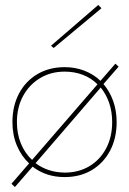

<svg xmlns="http://www.w3.org/2000/svg" viewBox="-20 -694 519 772"><path d="M40 58 26 45 97 -37Q66 -66 48 -108.5Q30 -151 30 -203Q30 -268 56.5 -318Q83 -368 130.5 -396Q178 -424 240 -424Q283 -424 320 -409.5Q357 -395 384 -369L444 -438L457 -426L396 -356Q421 -327 435 -288Q449 -249 449 -203Q449 -138 422.5 -88Q396 -38 349 -10Q302 18 240 18Q165 18 111 -24ZM48 -203Q48 -156 64 -117Q80 -78 109 -51L372 -355Q347 -380 313.5 -393Q280 -406 240 -406Q184 -406 140.5 -379.5Q97 -353 72.5 -307.5Q48 -262 48 -203ZM240 0Q296 0 339 -25.5Q382 -51 406.5 -97Q431 -143 431 -203Q431 -245 419 -280Q407 -315 385 -342L123 -38Q172 -1 240 0ZM196 -501 185 -510 375 -674 388 -661Z"/></svg>

Font: Grandiflora One
Style: Regular
Weight: 400
Designer: Haesung Cho
Foundry: JAMO
Version: Version 1.000; ttfautohint (v1.8.4.7-5d5b);gftools[0.9.28]